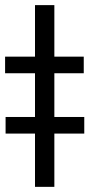

<svg xmlns="http://www.w3.org/2000/svg" viewBox="-52 -726 348 746"><path d="M159.2 -505.9H273.4V-441.4H159.2V-271.5H275.4V-207H159.2V0H84V-207H-30.3V-271.5H84V-441.4H-32.2V-505.9H84V-706.1H159.2Z"/></svg>

Font: Pretendard Std
Style: Regular
Weight: 400
Designer: Base glyphs from Inter by Rasmus Andersson; Hangeul glyphs from Noto Sans CJK(Source Han Sans) by Jang Soo-young and Kan
Foundry: Kil Hyung-jin
Version: Version 1.309